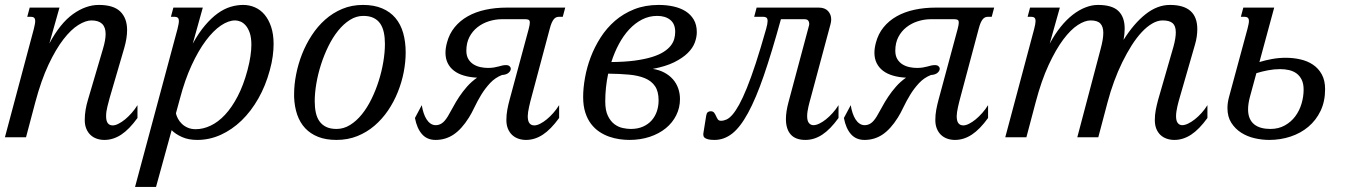

<svg xmlns="http://www.w3.org/2000/svg" viewBox="-47 -549 5397 768"><path d="M88.4 -433.6Q90.8 -443.8 92.3 -451.4Q93.8 -459 93.8 -464.4Q93.8 -474.6 89.1 -478.3Q84.5 -481.9 75.7 -481.9H62L71.8 -518.6H190.9L150.4 -375Q193.8 -456.1 245.1 -492.7Q296.4 -529.3 348.1 -529.3Q407.2 -529.3 434.3 -502.7Q461.4 -476.1 461.4 -428.7Q461.4 -396 449.7 -356L391.6 -157.2Q387.7 -143.1 382.6 -122.8Q377.4 -102.5 377.4 -84.5Q377.4 -64.9 384.3 -56.2Q391.1 -47.4 403.8 -47.4Q414.1 -47.4 427 -54Q439.9 -60.5 453.4 -71.5Q466.8 -82.5 479.7 -97.2Q492.7 -111.8 502.9 -128.4V-77.1Q470.2 -31.7 438 -10.5Q405.8 10.7 370.6 10.7Q354 10.7 339.6 5.6Q325.2 0.5 314.7 -9.5Q304.2 -19.5 298.1 -34.4Q292 -49.3 292 -68.8Q292 -89.8 295.4 -109.9Q298.8 -129.9 304.7 -149.4L364.7 -353Q370.1 -371.1 372.8 -386Q375.5 -400.9 375.5 -413.1Q375.5 -467.3 318.8 -467.3Q295.9 -467.3 266.6 -449.2Q237.3 -431.2 206.8 -391.8Q176.3 -352.5 147 -290.3Q117.7 -228 94.2 -140.1L57.1 0H-27.3Z M656.7 -95.7Q658.7 -85.9 664.6 -74.7Q670.4 -63.5 680.2 -54Q689.9 -44.4 703.9 -38.3Q717.8 -32.2 735.8 -32.2Q765.6 -32.2 795.9 -46.6Q826.2 -61 853.3 -90.1Q880.4 -119.1 903.6 -163.6Q926.8 -208 942.9 -268.1Q951.2 -299.3 954.8 -324.5Q958.5 -349.6 958.5 -369.6Q958.5 -398.9 951.9 -417.7Q945.3 -436.5 935.5 -447.5Q925.8 -458.5 914.6 -462.9Q903.3 -467.3 893.6 -467.3Q866.7 -467.3 836.4 -446.8Q806.2 -426.3 776.4 -386.5Q746.6 -346.7 719.5 -288.1Q692.4 -229.5 672.4 -153.3ZM764.2 -518.6 724.1 -374.5Q748 -418 773.2 -447.5Q798.3 -477.1 823.7 -495.4Q849.1 -513.7 874.8 -521.5Q900.4 -529.3 925.8 -529.3Q950.7 -529.3 972.9 -519.5Q995.1 -509.8 1011.5 -490.2Q1027.8 -470.7 1037.6 -441.4Q1047.4 -412.1 1047.4 -373Q1047.4 -350.1 1043.9 -324Q1040.5 -297.9 1032.2 -268.1Q1015.6 -206.5 986.6 -155.3Q957.5 -104 919.4 -67.1Q881.3 -30.3 836.2 -9.8Q791 10.7 742.2 10.7Q706.5 10.7 680.7 -1Q654.8 -12.7 639.6 -28.3L577.1 198.7H493.2L663.1 -433.6Q665.5 -443.8 667 -451.4Q668.5 -459 668.5 -464.4Q668.5 -474.6 663.8 -478.3Q659.2 -481.9 650.4 -481.9H636.7L646.5 -518.6Z M1129.4 -172.4Q1129.4 -210 1137.5 -251.2Q1145.5 -292.5 1161.1 -332.3Q1176.8 -372.1 1200 -407.7Q1223.1 -443.4 1253.7 -470.5Q1284.2 -497.6 1322 -513.4Q1359.9 -529.3 1404.8 -529.3Q1449.2 -529.3 1481.4 -515.6Q1513.7 -502 1534.7 -477.1Q1555.7 -452.1 1565.7 -417Q1575.7 -381.8 1575.7 -338.9Q1575.7 -301.3 1567.9 -260.7Q1560.1 -220.2 1544.4 -181.2Q1528.8 -142.1 1505.4 -107.4Q1481.9 -72.8 1451.2 -46.4Q1420.4 -20 1382.3 -4.6Q1344.2 10.7 1298.8 10.7Q1256.8 10.7 1225.8 -1.5Q1194.8 -13.7 1173.8 -36.1Q1152.8 -58.6 1141.8 -90.3Q1130.9 -122.1 1129.4 -161.1ZM1406.2 -485.4Q1377.9 -485.4 1352.5 -469.2Q1327.1 -453.1 1305.7 -426.5Q1284.2 -399.9 1266.8 -364.7Q1249.5 -329.6 1237.3 -291.7Q1225.1 -253.9 1218.5 -215.6Q1211.9 -177.2 1211.9 -144Q1211.9 -119.1 1216.3 -98.6Q1220.7 -78.1 1231 -63.7Q1241.2 -49.3 1257.8 -41.3Q1274.4 -33.2 1299.3 -33.2Q1327.6 -33.2 1353.3 -49.1Q1378.9 -64.9 1400.4 -91.6Q1421.9 -118.2 1439 -153.1Q1456.1 -188 1468 -225.8Q1480 -263.7 1486.3 -301.8Q1492.7 -339.8 1492.7 -373.5Q1492.7 -398.4 1488.3 -419.2Q1483.9 -439.9 1473.9 -454.6Q1463.9 -469.2 1447.3 -477.3Q1430.7 -485.4 1406.2 -485.4Z M2078.1 -157.2Q2076.2 -150.4 2073.7 -140.6Q2071.3 -130.9 2069.1 -120.6Q2066.9 -110.4 2065.4 -100.8Q2064 -91.3 2064 -84.5Q2064 -64.9 2070.8 -56.2Q2077.6 -47.4 2090.3 -47.4Q2100.6 -47.4 2113.5 -54Q2126.5 -60.5 2139.9 -71.5Q2153.3 -82.5 2166.3 -97.2Q2179.2 -111.8 2189.5 -128.4V-77.1Q2156.7 -31.7 2124.5 -10.5Q2092.3 10.7 2057.1 10.7Q2040.5 10.7 2026.1 5.6Q2011.7 0.5 2001.2 -9.5Q1990.7 -19.5 1984.6 -34.4Q1978.5 -49.3 1978.5 -68.8Q1978.5 -89.8 1982.2 -109.9Q1985.8 -129.9 1991.2 -149.4L2067.9 -433.6Q2072.3 -450.2 2072.3 -458.5Q2072.3 -467.3 2067.6 -469.7Q2063 -472.2 2054.2 -472.2H1961.4Q1934.6 -472.2 1908.9 -464.1Q1883.3 -456.1 1863 -440.2Q1842.8 -424.3 1830.6 -400.9Q1818.4 -377.4 1818.4 -346.2Q1818.4 -326.2 1826.4 -312.7Q1834.5 -299.3 1847.2 -291.5Q1859.9 -283.7 1875 -280.5Q1890.1 -277.3 1904.8 -277.3Q1918.9 -277.3 1929 -279.1Q1939 -280.8 1947 -283Q1955.1 -285.2 1961.9 -286.9Q1968.8 -288.6 1976.6 -288.6Q1986.3 -288.6 1991.2 -284.2Q1996.1 -279.8 1996.1 -273.9Q1996.1 -265.6 1987.3 -257.8Q1978.5 -250 1960.9 -249Q1933.6 -238.3 1913.3 -216.6Q1893.1 -194.8 1877.9 -169.9Q1862.8 -145 1851.1 -120.4Q1839.4 -95.7 1828.6 -78.6Q1799.8 -32.7 1767.6 -11Q1735.4 10.7 1695.3 10.7Q1661.1 10.7 1640.9 -12.5Q1620.6 -35.6 1612.8 -77.1L1640.1 -128.4Q1642.6 -111.8 1647.5 -97.2Q1652.3 -82.5 1659.2 -71.8Q1666 -61 1675.3 -54.7Q1684.6 -48.3 1695.8 -48.3Q1709.5 -48.3 1720.9 -56.2Q1732.4 -64 1744.6 -84Q1754.9 -101.1 1765.6 -121.3Q1776.4 -141.6 1790 -162.1Q1803.7 -182.6 1821 -202.4Q1838.4 -222.2 1861.3 -238.3Q1832.5 -239.7 1809.1 -246.6Q1785.6 -253.4 1769.3 -265.9Q1752.9 -278.3 1743.9 -296.4Q1734.9 -314.5 1734.9 -337.9Q1734.9 -356 1740.7 -377.9Q1750 -413.6 1771.5 -439.9Q1793 -466.3 1824.2 -483.9Q1855.5 -501.5 1895 -510Q1934.6 -518.6 1981 -518.6H2213.9L2204.1 -481.9H2190.9Q2184.1 -481.9 2178.7 -480Q2173.3 -478 2168.7 -472.7Q2164.1 -467.3 2159.9 -458Q2155.8 -448.7 2151.9 -433.6Z M2564 -273.4Q2590.3 -269.5 2610.6 -258.5Q2630.9 -247.6 2644.8 -231.7Q2658.7 -215.8 2665.8 -195.6Q2672.9 -175.3 2672.9 -152.8Q2672.9 -118.2 2658 -88.1Q2643.1 -58.1 2616.2 -36.1Q2589.4 -14.2 2552 -1.7Q2514.6 10.7 2470.2 10.7Q2452.1 10.7 2431.4 7.8Q2410.6 4.9 2390.1 -2.2Q2369.6 -9.3 2350.8 -21.7Q2332 -34.2 2317.4 -53.2Q2302.7 -72.3 2294.2 -98.9Q2285.6 -125.5 2285.6 -161.1Q2285.6 -196.8 2293 -238Q2300.3 -279.3 2315.7 -320.1Q2331.1 -360.8 2355.2 -398.7Q2379.4 -436.5 2412.8 -465.6Q2446.3 -494.6 2490 -512Q2533.7 -529.3 2587.9 -529.3Q2619.1 -529.3 2646.7 -523.2Q2674.3 -517.1 2695.1 -504.2Q2715.8 -491.2 2728 -470.5Q2740.2 -449.7 2740.2 -420.4Q2740.2 -400.4 2732.2 -378.7Q2724.1 -356.9 2703.9 -336.9Q2683.6 -316.9 2649.7 -300Q2615.7 -283.2 2564 -273.4ZM2374 -143.6Q2374 -106.9 2384.8 -85.2Q2395.5 -63.5 2411.1 -52Q2426.8 -40.5 2444.3 -36.9Q2461.9 -33.2 2475.6 -33.2Q2503.9 -33.2 2524.9 -42.5Q2545.9 -51.8 2559.8 -67.6Q2573.7 -83.5 2580.6 -104Q2587.4 -124.5 2587.4 -147.5Q2587.4 -183.1 2573.2 -204.1Q2559.1 -225.1 2532.7 -236.1Q2506.3 -247.1 2469 -250.5Q2431.6 -253.9 2385.7 -254.4Q2374 -199.2 2374 -143.6ZM2653.8 -421.4Q2653.8 -453.6 2634 -469.5Q2614.3 -485.4 2582 -485.4Q2549.3 -485.4 2521.2 -470.9Q2493.2 -456.5 2470 -431.6Q2446.8 -406.7 2428.7 -373Q2410.6 -339.4 2398.4 -300.8Q2452.1 -301.3 2491.9 -306.6Q2531.7 -312 2560.3 -320.8Q2588.9 -329.6 2606.9 -341.1Q2625 -352.5 2635.5 -365.7Q2646 -378.9 2649.9 -393.1Q2653.8 -407.2 2653.8 -421.4Z M3195.8 -157.2Q3193.8 -150.4 3191.4 -141.4Q3189 -132.3 3186.8 -122.8Q3184.6 -113.3 3183.1 -103.3Q3181.6 -93.3 3181.6 -84.5Q3181.6 -65.4 3188.7 -56.9Q3195.8 -48.3 3207 -48.3Q3217.3 -48.3 3230.5 -54.7Q3243.7 -61 3257.1 -71.8Q3270.5 -82.5 3283.7 -97.2Q3296.9 -111.8 3307.1 -128.4V-77.1Q3274.4 -31.7 3242.2 -10.5Q3210 10.7 3174.8 10.7Q3135.3 10.7 3116 -11Q3096.7 -32.7 3096.7 -72.8Q3096.7 -102.1 3106.9 -140.1L3189 -446.8Q3189.5 -448.7 3189.7 -450.4Q3189.9 -452.1 3189.9 -454.6Q3189.9 -461.4 3185.8 -466.8Q3181.6 -472.2 3169.4 -472.2H3076.7Q3040 -338.9 3008.3 -246.8Q2976.6 -154.8 2945.3 -97.4Q2914.1 -40 2881.6 -14.6Q2849.1 10.7 2811 10.7Q2795.4 10.7 2786.6 8.5Q2777.8 6.3 2773.2 3.2Q2768.6 0 2767.3 -3.9Q2766.1 -7.8 2766.1 -11.2Q2766.1 -13.2 2766.4 -14.4Q2766.6 -15.6 2766.6 -16.6L2777.8 -86.4Q2779.3 -96.2 2783.9 -100.1Q2788.6 -104 2795.4 -104Q2805.2 -104 2809.6 -98.1Q2814 -92.3 2817.1 -85Q2820.3 -77.6 2824.2 -71.8Q2828.1 -65.9 2836.9 -65.9Q2847.7 -65.9 2859.1 -71Q2870.6 -76.2 2883.1 -90.6Q2895.5 -105 2909.7 -130.6Q2923.8 -156.2 2940.4 -197Q2957 -237.8 2976.1 -295.9Q2995.1 -354 3017.6 -433.6Q3023.4 -454.1 3023.4 -464.8Q3023.4 -475.1 3018.6 -478.5Q3013.7 -481.9 3005.4 -481.9H2969.7L2979.5 -518.6H3228Q3252.4 -518.6 3265.1 -504.9Q3277.8 -491.2 3277.8 -471.2Q3277.8 -463.4 3275.4 -453.6Z M3793.9 -157.2Q3792 -150.4 3789.6 -140.6Q3787.1 -130.9 3784.9 -120.6Q3782.7 -110.4 3781.2 -100.8Q3779.8 -91.3 3779.8 -84.5Q3779.8 -64.9 3786.6 -56.2Q3793.5 -47.4 3806.2 -47.4Q3816.4 -47.4 3829.3 -54Q3842.3 -60.5 3855.7 -71.5Q3869.1 -82.5 3882.1 -97.2Q3895 -111.8 3905.3 -128.4V-77.1Q3872.6 -31.7 3840.3 -10.5Q3808.1 10.7 3772.9 10.7Q3756.3 10.7 3741.9 5.6Q3727.5 0.5 3717 -9.5Q3706.5 -19.5 3700.4 -34.4Q3694.3 -49.3 3694.3 -68.8Q3694.3 -89.8 3698 -109.9Q3701.7 -129.9 3707 -149.4L3783.7 -433.6Q3788.1 -450.2 3788.1 -458.5Q3788.1 -467.3 3783.4 -469.7Q3778.8 -472.2 3770 -472.2H3677.2Q3650.4 -472.2 3624.8 -464.1Q3599.1 -456.1 3578.9 -440.2Q3558.6 -424.3 3546.4 -400.9Q3534.2 -377.4 3534.2 -346.2Q3534.2 -326.2 3542.2 -312.7Q3550.3 -299.3 3563 -291.5Q3575.7 -283.7 3590.8 -280.5Q3606 -277.3 3620.6 -277.3Q3634.8 -277.3 3644.8 -279.1Q3654.8 -280.8 3662.8 -283Q3670.9 -285.2 3677.7 -286.9Q3684.6 -288.6 3692.4 -288.6Q3702.1 -288.6 3707 -284.2Q3711.9 -279.8 3711.9 -273.9Q3711.9 -265.6 3703.1 -257.8Q3694.3 -250 3676.8 -249Q3649.4 -238.3 3629.2 -216.6Q3608.9 -194.8 3593.8 -169.9Q3578.6 -145 3566.9 -120.4Q3555.2 -95.7 3544.4 -78.6Q3515.6 -32.7 3483.4 -11Q3451.2 10.7 3411.1 10.7Q3377 10.7 3356.7 -12.5Q3336.4 -35.6 3328.6 -77.1L3356 -128.4Q3358.4 -111.8 3363.3 -97.2Q3368.2 -82.5 3375 -71.8Q3381.8 -61 3391.1 -54.7Q3400.4 -48.3 3411.6 -48.3Q3425.3 -48.3 3436.8 -56.2Q3448.2 -64 3460.4 -84Q3470.7 -101.1 3481.4 -121.3Q3492.2 -141.6 3505.9 -162.1Q3519.5 -182.6 3536.9 -202.4Q3554.2 -222.2 3577.1 -238.3Q3548.3 -239.7 3524.9 -246.6Q3501.5 -253.4 3485.1 -265.9Q3468.8 -278.3 3459.7 -296.4Q3450.7 -314.5 3450.7 -337.9Q3450.7 -356 3456.5 -377.9Q3465.8 -413.6 3487.3 -439.9Q3508.8 -466.3 3540 -483.9Q3571.3 -501.5 3610.8 -510Q3650.4 -518.6 3696.8 -518.6H3929.7L3919.9 -481.9H3906.7Q3899.9 -481.9 3894.5 -480Q3889.2 -478 3884.5 -472.7Q3879.9 -467.3 3875.7 -458Q3871.6 -448.7 3867.7 -433.6Z M4089.8 -433.6Q4092.3 -443.8 4093.8 -451.4Q4095.2 -459 4095.2 -464.4Q4095.2 -474.6 4090.6 -478.3Q4085.9 -481.9 4077.1 -481.9H4063.5L4073.2 -518.6H4192.4L4151.9 -374.5Q4172.4 -412.6 4195.8 -441.7Q4219.2 -470.7 4244.1 -490Q4269 -509.3 4294.7 -519.3Q4320.3 -529.3 4344.7 -529.3Q4401.4 -529.3 4426.5 -505.1Q4451.7 -481 4451.7 -434.6Q4451.7 -413.6 4447.3 -389.6Q4488.8 -455.6 4535.6 -492.4Q4582.5 -529.3 4632.8 -529.3Q4742.2 -529.3 4742.2 -432.6Q4742.2 -418.5 4740 -402.6Q4737.8 -386.7 4732.4 -368.7L4671.4 -157.2Q4669.4 -150.4 4667 -141.6Q4664.6 -132.8 4662.4 -123Q4660.2 -113.3 4658.7 -103.3Q4657.2 -93.3 4657.2 -84.5Q4657.2 -65.4 4664.1 -56.9Q4670.9 -48.3 4682.1 -48.3Q4692.4 -48.3 4705.6 -54.7Q4718.8 -61 4732.4 -71.8Q4746.1 -82.5 4759.3 -97.2Q4772.5 -111.8 4782.7 -128.4V-77.1Q4750 -31.7 4717.8 -10.5Q4685.5 10.7 4650.4 10.7Q4633.8 10.7 4619.4 5.6Q4605 0.5 4594.5 -9.5Q4584 -19.5 4578.1 -34.4Q4572.3 -49.3 4572.3 -68.8Q4572.3 -89.8 4576.2 -109.9Q4580.1 -129.9 4585.4 -149.4L4647 -362.8Q4656.2 -396.5 4656.2 -419.4Q4656.2 -445.3 4643.6 -456.3Q4630.9 -467.3 4603.5 -467.3Q4583 -467.3 4561.8 -454.8Q4540.5 -442.4 4519.8 -420.2Q4499 -397.9 4479.5 -367.2Q4460 -336.4 4442.1 -300Q4424.3 -263.7 4409.4 -223.1Q4394.5 -182.6 4383.3 -140.1L4346.2 0H4262.2L4355.5 -353Q4360.8 -372.6 4363.5 -388.7Q4366.2 -404.8 4366.2 -417.5Q4366.2 -442.4 4354.5 -454.8Q4342.8 -467.3 4315.4 -467.3Q4292.5 -467.3 4263.9 -448.7Q4235.4 -430.2 4205.8 -390.6Q4176.3 -351.1 4147.5 -289.1Q4118.7 -227.1 4095.7 -140.1L4058.6 0H3974.1Z M5253.4 -192.4Q5253.4 -143.6 5235.4 -105.7Q5217.3 -67.9 5186.5 -42Q5155.8 -16.1 5115.2 -2.7Q5074.7 10.7 5029.8 10.7Q5001 10.7 4971.4 3.9Q4941.9 -2.9 4917.7 -18.3Q4893.6 -33.7 4878.2 -57.9Q4862.8 -82 4862.8 -116.7Q4862.8 -137.7 4869.1 -161.1L4942.9 -433.6Q4945.3 -443.4 4947 -451.2Q4948.7 -459 4948.7 -464.4Q4948.7 -474.6 4943.8 -478.3Q4939 -481.9 4930.2 -481.9H4916.5L4926.3 -518.6H5049.8L4990.7 -300.8Q5014.2 -308.1 5041.3 -313Q5068.4 -317.9 5096.2 -317.9Q5126 -317.9 5154.3 -311.5Q5182.6 -305.2 5204.6 -290.5Q5226.6 -275.9 5240 -251.7Q5253.4 -227.5 5253.4 -192.4ZM4945.3 -111.8Q4945.3 -90.3 4951.9 -75.4Q4958.5 -60.5 4970.2 -51.3Q4981.9 -42 4998.3 -37.6Q5014.6 -33.2 5034.2 -33.2Q5067.4 -33.2 5092.5 -47.4Q5117.7 -61.5 5134.3 -84Q5150.9 -106.4 5159.2 -134.5Q5167.5 -162.6 5167.5 -190.4Q5167.5 -213.9 5159.9 -229.7Q5152.3 -245.6 5139.4 -255.1Q5126.5 -264.6 5109.4 -268.6Q5092.3 -272.5 5073.2 -272.5Q5049.3 -272.5 5024.9 -267.8Q5000.5 -263.2 4978.5 -256.3L4952.6 -161.1Q4945.3 -133.3 4945.3 -111.8Z"/></svg>

Font: Arian Grqi
Style: Italic
Weight: 400
Italic angle: -15°
Designer: Ruben Hakobyan (Tarumian)
Foundry: Ruben Hakobyan (Tarumian)
Version: Version 1.002